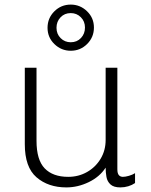

<svg xmlns="http://www.w3.org/2000/svg" viewBox="-20 -806 658 836"><path d="M269 10Q190 10 139 -34Q88 -78 88 -178V-511H139V-193Q139 -110 174.5 -73Q210 -36 277 -36Q322 -36 359 -57Q396 -78 418 -114.5Q440 -151 440 -197V-511H491V-69Q491 -51 497.5 -43.5Q504 -36 515 -36Q526 -36 541.5 -40.5Q557 -45 568 -52V-9Q555 0 538.5 5Q522 10 504 10Q475 10 461 -3Q447 -16 443.5 -35.5Q440 -55 440 -76Q414 -36 366.5 -13Q319 10 269 10ZM288 -585Q247 -585 217 -614Q187 -643 187 -685Q187 -727 216.5 -756.5Q246 -786 288 -786Q329 -786 359 -757Q389 -728 389 -686Q389 -644 359.5 -614.5Q330 -585 288 -585ZM288 -622Q315 -622 332.5 -640.5Q350 -659 350 -686Q350 -713 332 -731Q314 -749 288 -749Q261 -749 243.5 -730.5Q226 -712 226 -685Q226 -658 244 -640Q262 -622 288 -622Z"/></svg>

Font: Chivo Medium Thin
Style: Regular
Weight: 250
Version: Version 2.002